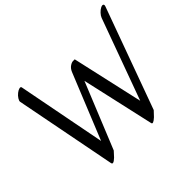

<svg xmlns="http://www.w3.org/2000/svg" viewBox="-172 -1002 1287 1287"><g transform="rotate(-45 471.0 -359.0)"><path d="M940 -738 678 -18 645 17Q608 51 604 31L488 -485L297 -16L265 19Q228 54 224 30L84 -690Q82 -699 92 -715Q102 -731 117.5 -743Q133 -755 145.5 -757.5Q158 -760 160 -751L282 -121L471 -586Q481 -610 499 -622Q517 -634 530 -633H544L658 -126L868 -702Q873 -716 887.5 -731.5Q902 -747 916.5 -754Q931 -761 938 -756.5Q945 -752 940 -738Z"/></g></svg>

Font: Kavivanar
Style: Regular
Weight: 400
Designer: Tharique Azeez
Foundry: Tharique Azeez
Version: Version 1.88